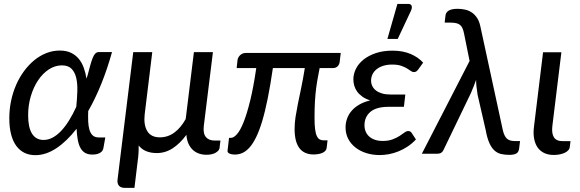

<svg xmlns="http://www.w3.org/2000/svg" viewBox="-20 -768 2896 959"><path d="M496.5 -28.5Q495.5 -23 492.5 -17.2Q489.5 -11.5 483 -6.8Q476.5 -2 466.5 1Q456.5 4 441 4Q420 4 405.5 -4.2Q391 -12.5 382 -28.8Q373 -45 368.5 -69.2Q364 -93.5 362.5 -125Q314 -62.5 261.8 -27.8Q209.5 7 156.5 7Q127 7 103.2 -4.2Q79.5 -15.5 62.2 -38.2Q45 -61 35.8 -95.8Q26.5 -130.5 26.5 -177.5Q26.5 -222.5 35.5 -265Q44.5 -307.5 61 -345Q77.5 -382.5 100.8 -413.8Q124 -445 152 -467.8Q180 -490.5 212 -503Q244 -515.5 278.5 -515.5Q311 -515.5 334.2 -504.5Q357.5 -493.5 373.2 -474.5Q389 -455.5 398.2 -430Q407.5 -404.5 412 -375Q415 -384 417.8 -393.2Q420.5 -402.5 423 -412.5Q431 -444 437.2 -462.8Q443.5 -481.5 449.2 -491.5Q455 -501.5 461.2 -504.8Q467.5 -508 475 -508H539.5Q516 -423.5 486 -349.2Q456 -275 420.5 -213Q419.5 -185.5 420.5 -161.5Q421.5 -137.5 426.8 -119.8Q432 -102 443 -91.8Q454 -81.5 474 -81.5H506ZM197.5 -69Q221 -69 243 -80.8Q265 -92.5 285.5 -114.2Q306 -136 325 -166.5Q344 -197 361 -234.5Q365 -274 366.2 -311.5Q367.5 -349 361 -377.8Q354.5 -406.5 337.8 -424Q321 -441.5 289 -441.5Q255 -441.5 224.2 -421.5Q193.5 -401.5 170.5 -367.2Q147.5 -333 134 -287.8Q120.5 -242.5 120.5 -192Q120.5 -131 140.2 -100Q160 -69 197.5 -69Z M740.5 -507.5 702.5 -195.5Q697 -143.5 715.8 -112.8Q734.5 -82 778.5 -82Q818.5 -82 851 -106Q883.5 -130 907.5 -173.5L948.5 -507.5H1043.5L998 -139.5Q993.5 -101.5 1008.2 -83.8Q1023 -66 1051.5 -66H1081L1076.5 -28Q1074.5 -15.5 1057.2 -5.2Q1040 5 1010.5 5Q991 5 973.8 -1Q956.5 -7 943.2 -19.2Q930 -31.5 921.5 -50.2Q913 -69 911 -94.5Q879.5 -51.5 842.8 -27.5Q806 -3.5 763.5 -3.5Q702 -3.5 672.5 -41.5Q673 -22.5 671.8 -2.5Q670.5 17.5 668 34.5L651.5 170.5H604.5Q584 170.5 574.5 160Q565 149.5 567 130L645.5 -507.5Z M1682 -503.5 1676.5 -458Q1675 -445.5 1666.2 -436.8Q1657.5 -428 1643 -428H1576.5Q1571.5 -401.5 1567 -377.8Q1562.5 -354 1559 -326.5Q1555.5 -299 1553.2 -263.8Q1551 -228.5 1551 -178.5Q1551 -143 1554 -121.2Q1557 -99.5 1563 -87.5Q1569 -75.5 1577.5 -71.2Q1586 -67 1597 -67H1616L1611.5 -29Q1609.5 -13 1591 -4.8Q1572.5 3.5 1547 3.5Q1451.5 3.5 1451.5 -123.5Q1451.5 -153.5 1456.2 -184.2Q1461 -215 1468.2 -250.8Q1475.5 -286.5 1484.5 -329.5Q1493.5 -372.5 1502.5 -428H1343Q1330.5 -342 1317.2 -276.2Q1304 -210.5 1289.5 -162.5Q1275 -114.5 1259.2 -82.5Q1243.5 -50.5 1226.2 -31.2Q1209 -12 1190.8 -4Q1172.5 4 1153 4Q1147 4 1140.2 3Q1133.5 2 1128 -0.2Q1122.5 -2.5 1119.2 -6Q1116 -9.5 1116.5 -14.5L1124 -79.5H1133.5Q1147.5 -79.5 1164 -98.2Q1180.5 -117 1197 -158.5Q1213.5 -200 1229.8 -266.2Q1246 -332.5 1260 -428H1162L1166.5 -468.5Q1167 -474 1170.2 -480.2Q1173.5 -486.5 1178.8 -491.8Q1184 -497 1191.2 -500.2Q1198.5 -503.5 1207 -503.5Z M1706 0ZM2069 -421Q2062.5 -412.5 2057.5 -410.2Q2052.5 -408 2045.5 -408Q2039.5 -408 2031.8 -413.8Q2024 -419.5 2012 -426.8Q2000 -434 1982.5 -439.8Q1965 -445.5 1939 -445.5Q1913 -445.5 1893.2 -439Q1873.5 -432.5 1860.2 -421.5Q1847 -410.5 1840.2 -396Q1833.5 -381.5 1833.5 -365Q1833.5 -350.5 1839.8 -337.8Q1846 -325 1858.2 -315.8Q1870.5 -306.5 1888.2 -301.2Q1906 -296 1929 -296H2004.5L1997.5 -234.5H1921.5Q1859.5 -234.5 1830 -209.2Q1800.5 -184 1800.5 -142.5Q1800.5 -125.5 1806.5 -111Q1812.5 -96.5 1824.2 -86Q1836 -75.5 1852.8 -69.8Q1869.5 -64 1891 -64Q1920.5 -64 1940.8 -71.8Q1961 -79.5 1975.5 -88.8Q1990 -98 2000 -105.8Q2010 -113.5 2019 -113.5Q2030 -113.5 2035.5 -105L2057.5 -71.5Q2038.5 -51 2016.2 -36.2Q1994 -21.5 1970.5 -12Q1947 -2.5 1923 2Q1899 6.5 1877 6.5Q1841 6.5 1810 -3.2Q1779 -13 1755.8 -31Q1732.5 -49 1719.2 -74.5Q1706 -100 1706 -131.5Q1706 -155 1713.8 -176.2Q1721.5 -197.5 1736.8 -215Q1752 -232.5 1775 -245.8Q1798 -259 1829 -266.5Q1805.5 -274 1789.2 -285.8Q1773 -297.5 1763.2 -311.5Q1753.5 -325.5 1749.2 -341Q1745 -356.5 1745 -371.5Q1745 -399 1758 -424.8Q1771 -450.5 1796 -470.5Q1821 -490.5 1857.5 -502.8Q1894 -515 1940.5 -515Q1992 -515 2030.8 -498.5Q2069.5 -482 2093.5 -455ZM1915 -573.5 1965 -748.5H2019Q2032 -748.5 2035.8 -739.2Q2039.5 -730 2033 -715L1966.5 -573.5Z M2325.5 -463.5 2297.5 -602Q2294.5 -616.5 2290 -626.8Q2285.5 -637 2278 -643.2Q2270.5 -649.5 2259 -652.2Q2247.5 -655 2230.5 -655H2201L2205 -689.5Q2205.5 -696.5 2209 -702.8Q2212.5 -709 2219.2 -713.8Q2226 -718.5 2237.2 -721.2Q2248.5 -724 2265 -724Q2284.5 -724 2302.8 -720Q2321 -716 2336 -706Q2351 -696 2362.2 -679.5Q2373.5 -663 2379 -637.5L2491.5 -118Q2498 -89.5 2511 -76.5Q2524 -63.5 2551 -63.5H2577.5L2573 -26.5Q2570.5 -7 2558.2 -0.8Q2546 5.5 2524 5.5Q2500.5 5.5 2482 1Q2463.5 -3.5 2449 -17Q2434.5 -30.5 2423.8 -54.8Q2413 -79 2406 -118L2365.5 -294.5Q2361.5 -319 2359.8 -336.8Q2358 -354.5 2358 -369Q2352.5 -354.5 2346.5 -338.2Q2340.5 -322 2332 -303L2195 -18.5Q2191.5 -10.5 2184 -5.2Q2176.5 0 2162.5 0H2087Z M2692.5 -507H2784L2739 -139.5Q2734.5 -102 2746.5 -82.5Q2758.5 -63 2790.5 -63H2829.5L2826 -34Q2825 -24.5 2818 -17Q2811 -9.5 2800 -4.5Q2789 0.5 2775.2 3.2Q2761.5 6 2746.5 6Q2718 6 2697.2 -4.2Q2676.5 -14.5 2664.2 -33Q2652 -51.5 2647.5 -77.2Q2643 -103 2647 -134.5Z"/></svg>

Font: Lato Medium
Style: Italic
Weight: 500
Italic angle: -7°
Designer: Lukasz Dziedzic
Foundry: tyPoland Lukasz Dziedzic
Version: Version 2.006; 2014-01-15